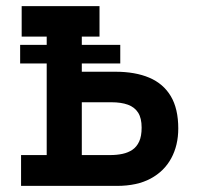

<svg xmlns="http://www.w3.org/2000/svg" viewBox="-20 -609 648 629"><path d="M46 -462H374V-401H46ZM358 -374Q423 -374 469 -354.5Q515 -335 539.5 -294Q564 -253 564 -188Q564 -133 541 -90.5Q518 -48 473.5 -24Q429 0 363 0H49V-101H133V-489H51V-589H306V-489H248V-374ZM341 -101Q363 -101 381.5 -105Q400 -109 414 -118.5Q428 -128 436 -145.5Q444 -163 444 -191Q444 -222 432.5 -240Q421 -258 399 -266Q377 -274 345 -274H248V-101Z"/></svg>

Font: Podkova
Style: Bold
Weight: 700
Designer: Ilya Yudin
Foundry: Cyreal (www.cyreal.org)
Version: Version 2.102; ttfautohint (v1.8.1.43-b0c9)